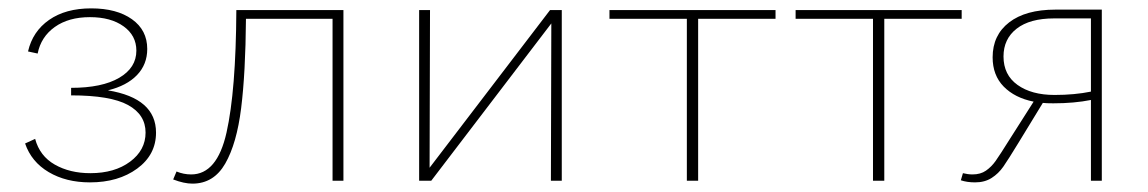

<svg xmlns="http://www.w3.org/2000/svg" viewBox="-20 -432 2744 459"><path d="M353 -115Q353 -62 308 -29Q263 4 195 4Q138 4 96.5 -20.5Q55 -45 40 -89L64 -100Q75 -59 111 -38.5Q147 -18 196 -18Q254 -18 291 -45.5Q328 -73 328 -115Q328 -158 286 -181Q244 -204 150 -204V-222Q224 -222 265 -246Q306 -270 306 -311Q306 -347 275.5 -369Q245 -391 195 -391Q144 -391 111 -367.5Q78 -344 70 -304L47 -309Q58 -357 97.5 -384.5Q137 -412 198 -412Q259 -412 295.5 -386Q332 -360 332 -315Q332 -278 307.5 -252.5Q283 -227 238 -216Q353 -197 353 -115Z M801 0H775V-387H568Q567 -258 556.5 -173.5Q546 -89 518.5 -41Q491 7 440 7Q420 7 394 -3L402 -22Q419 -15 437 -15Q499 -15 521.5 -115Q544 -215 545 -408H801Z M1323 0H1297L1298 -376L1011 0H982V-408H1008L1007 -31L1295 -408H1323Z M1834 -387H1649V0H1622V-387H1437V-408H1834Z M2279 -387H2094V0H2067V-387H1882V-408H2279Z M2614 -409V0H2588V-193Q2548 -185 2498 -185Q2481 -185 2473 -186L2415 -91Q2390 -50 2378.5 -33.5Q2367 -17 2350.5 -6.5Q2334 4 2311 4Q2292 4 2277 -1L2282 -18Q2294 -15 2305 -15Q2324 -15 2337 -24Q2350 -33 2360 -47Q2370 -61 2395 -101L2451 -189Q2406 -198 2379.5 -225Q2353 -252 2353 -295Q2353 -348 2392.5 -378.5Q2432 -409 2503 -409ZM2588 -213V-388H2500Q2442 -388 2410.5 -363.5Q2379 -339 2379 -297Q2379 -253 2412.5 -229Q2446 -205 2501 -205Q2549 -205 2588 -213Z"/></svg>

Font: Ysabeau Extralight
Style: Regular
Weight: 200
Designer: Christian Thalmann (Catharsis Fonts)
Version: Version 0.003